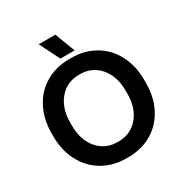

<svg xmlns="http://www.w3.org/2000/svg" viewBox="-202 -1045 1160 1213"><g transform="rotate(-30 378.0 -438.5)"><path d="M324.2 -742.2 251 -889.2H372.1L428.2 -742.2ZM40 -339.8V-359.9Q40 -464.4 82.3 -544.7Q124.5 -625 200 -668.5Q275.4 -711.9 372.1 -711.9H383.8Q480.5 -711.9 555.9 -668.5Q631.3 -625 673.6 -544.7Q715.8 -464.4 715.8 -359.9V-339.8Q715.8 -235.4 673.6 -155Q631.3 -74.7 555.9 -31.2Q480.5 12.2 383.8 12.2H372.1Q275.9 12.2 200.4 -31.7Q125 -75.7 82.5 -156Q40 -236.3 40 -339.8ZM175.8 -339.8Q175.8 -233.4 231.2 -169.2Q286.6 -105 373 -105H382.8Q469.2 -105 524.7 -169.2Q580.1 -233.4 580.1 -339.8V-359.9Q580.1 -466.3 524.7 -530.8Q469.2 -595.2 382.8 -595.2H373Q286.6 -595.2 231.2 -530.8Q175.8 -466.3 175.8 -359.9Z"/></g></svg>

Font: Fixel Text SemiBold
Style: Regular
Weight: 600
Width: 4
Designer: AlfaBravo + MacPaw
Foundry: Kyrylo Tkachov, Marchela Mozhyna, Serhii Makarenko, Maria Weinstein, Zakhar Kryvoshyya
Version: Version 1.211